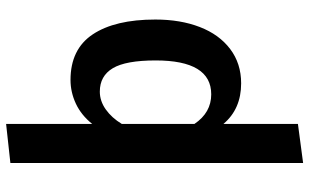

<svg xmlns="http://www.w3.org/2000/svg" viewBox="-212 -583 1013 629"><g transform="rotate(-90 294.5 -268.5)"><path d="M545 -266Q545 -184 520.5 -120.5Q496 -57 448.5 -21Q401 15 336 15Q252 15 203 -43V201L75 218V-741L203 -755V-473Q232 -509 269.5 -526.5Q307 -544 347 -544Q448 -544 496.5 -471Q545 -398 545 -266ZM411 -265Q411 -363 385.5 -405.5Q360 -448 309 -448Q278 -448 250.5 -428.5Q223 -409 203 -376V-138Q240 -83 300 -83Q411 -83 411 -265Z"/></g></svg>

Font: Fira Sans Medium
Style: Regular
Weight: 500
Designer: bBox Type GmbH & Carrois Corporate GbR & Edenspiekermann AG
Foundry: bBox Type GmbH & Carrois Corporate GbR & Edenspiekermann AG
Version: Version 4.301